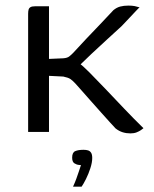

<svg xmlns="http://www.w3.org/2000/svg" viewBox="-20 -483 563 703"><path d="M457.5 5.4Q442.2 5.4 429 1.2Q415.7 -2.9 403.1 -12.8Q397.3 -18.8 382.9 -34.7Q368.5 -50.5 349.8 -71.5Q331.2 -92.5 312 -114Q292.9 -135.4 278 -152.5Q263.2 -169.5 255.9 -177.3Q245.2 -188.8 237.3 -193.9Q229.4 -199.1 211.7 -202.7L159.4 -205.3V0H83V-432.3Q83 -441.7 84.7 -447.7Q86.3 -453.6 91.7 -456.8Q97 -460 108.5 -460Q122.1 -460 134.4 -460Q146.6 -460 159.4 -460Q159.4 -445.7 159.4 -419.5Q159.4 -393.2 159.4 -363.4Q159.4 -333.6 159.4 -307.5Q159.4 -281.3 159.4 -267.3L212.5 -269.6Q226.4 -270.9 233.2 -276.1Q240.1 -281.2 249.4 -290.9Q270.9 -314.7 295.6 -340.7Q320.3 -366.7 346.4 -393.9Q372.4 -421 395.3 -445.8Q407 -455.5 420 -459Q433 -462.5 449.9 -462.5Q463.7 -462.5 473 -460.7Q482.3 -458.8 491.1 -456Q489.1 -455 477.3 -442.4Q465.6 -429.8 450.9 -414.3Q436.2 -398.7 425.3 -387.3Q398.8 -363 370.1 -336.8Q341.4 -310.6 314.5 -285.3Q287.5 -260 264.9 -237.6L267.8 -253.7Q282.1 -243.2 307.6 -217.7Q333.1 -192.1 366.1 -157.4Q399 -122.7 434.9 -85Q470.7 -47.4 505.3 -13.6Q502.8 -11.1 496.1 -6.6Q489.5 -2.1 480 1.7Q470.5 5.4 457.5 5.4ZM247.4 200.5Q254.7 184.7 259.8 170.5Q264.8 156.4 269.1 143.7Q273.5 131.1 276.5 121.4Q274.8 121.4 273 121.3Q271.2 121.2 269.2 120.9Q260.3 120.1 252.3 114.9Q244.2 109.7 244.2 94.1Q244.2 75.3 255.4 70.4Q266.5 65.5 285.8 65.5Q295.4 65.5 302.3 67.6Q309.3 69.7 313.5 76.2Q317.7 82.6 317.7 95.5Q317.7 111.7 310.9 132.8Q304.1 153.9 294.8 172.5Q285.4 191.1 278.8 200.5Z"/></svg>

Font: Genos Thin
Style: Regular
Weight: 100
Designer: Robert E. Leuschke
Foundry: Robert E. Leuschke
Version: Version 1.010